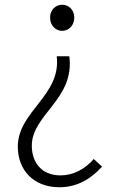

<svg xmlns="http://www.w3.org/2000/svg" viewBox="-20 -567 491 809"><path d="M230 222C308 222 366 184 410 135L375 103C338 146 288 172 235 172C152 172 114 114 114 47C114 -85 296 -149 272 -330H219C239 -165 55 -98 55 51C55 150 122 222 230 222ZM242 -437C269 -437 293 -459 293 -493C293 -526 269 -547 242 -547C215 -547 191 -526 191 -493C191 -459 215 -437 242 -437Z"/></svg>

Font: Genne Gothic Light
Style: Regular
Weight: 300
Designer: Ryoko NISHIZUKA (kana & ideographs); Paul D. Hunt (Latin, Greek & Cyrillic); Wenlong ZHANG (bopomofo); Sandoll Communica
Foundry: Adobe Systems Incorporated
Version: Version 1.004;PS 1.004;hotconv 16.6.51;makeotf.lib2.5.65220